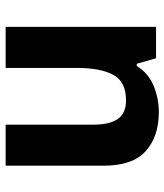

<svg xmlns="http://www.w3.org/2000/svg" viewBox="30 -626 596 697"><g transform="rotate(90 328.5 -278.0)"><path d="M388 -556Q476 -556 529 -508.5Q582 -461 582 -356V0H433V-319Q433 -378 412 -407.5Q391 -437 345 -437Q277 -437 252 -390.5Q227 -344 227 -257V0H78V-546H192L212 -476H220Q246 -518 291.5 -537Q337 -556 388 -556Z"/></g></svg>

Font: Noto Sans Thaana
Style: Bold
Weight: 700
Designer: David Williams
Foundry: Google Inc.
Version: Version 3.001; ttfautohint (v1.8.4.7-5d5b)